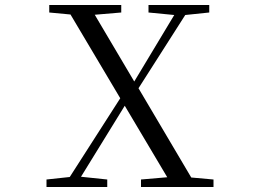

<svg xmlns="http://www.w3.org/2000/svg" viewBox="-20 -748 1040 768"><path d="M574 -698 677 -688 517 -422 359 -689 465 -698V-728H177V-698L262 -690L461 -355L259 -40L166 -30V0H409V-30L304 -41L479 -325L649 -39L544 -30V0H834V-30L745 -38L534 -395L721 -688L817 -698V-728H574Z"/></svg>

Font: Harano Aji Mincho
Style: Regular
Weight: 400
Foundry: Masamichi Hosoda
Version: HaranoAjiMincho-Regular version 20230610;ttx 4.39.4